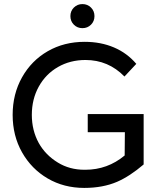

<svg xmlns="http://www.w3.org/2000/svg" viewBox="-20 -913 768 941"><path d="M592 -265 591 -151C535 -104.3 470.7 -81 398 -81H394C345.3 -81 302 -92.7 264 -116C223.3 -140.7 192 -172.7 170 -212C147.3 -253.3 136 -299.3 136 -350C136 -401.3 147.3 -447.5 170 -488.5C192.7 -529.5 224 -561.5 264 -584.5C304 -607.5 349 -619 399 -619C473.7 -619 537.3 -592 590 -538L648 -600C618 -635.3 581.5 -662.2 538.5 -680.5C495.5 -698.8 447.7 -708 395 -708C327.7 -708 267.3 -692.7 214 -662C160.7 -631.3 118.7 -588.7 88 -534C57.3 -479.3 42 -418 42 -350C42 -282 57.3 -220.8 88 -166.5C118.7 -112.2 160.5 -69.5 213.5 -38.5C266.5 -7.5 326.3 8 393 8C453.7 8 507.3 -2 554 -22C595.3 -40 638.7 -68.3 684 -107V-354H654H593H410V-265ZM342 -792C353.3 -780.7 367.3 -775 384 -775C400.7 -775 414.7 -780.7 426 -792C437.3 -803.3 443 -817.3 443 -834C443 -850.7 437.3 -864.7 426 -876C414.7 -887.3 400.7 -893 384 -893C367.3 -893 353.3 -887.3 342 -876C330.7 -864.7 325 -850.7 325 -834C325 -817.3 330.7 -803.3 342 -792Z"/></svg>

Font: Rookery
Style: Regular
Weight: 400
Designer: Ryan Kimball / Julieta Ulanovsky
Foundry: Motorola Mobility LLC.
Version: Version 1.0